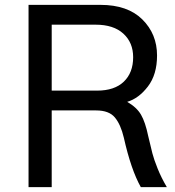

<svg xmlns="http://www.w3.org/2000/svg" viewBox="-20 -765 714 785"><path d="M191.4 -394.5H377Q448.2 -394.5 486.3 -431.2Q524.4 -467.8 524.4 -531.2Q524.4 -590.8 484.4 -627.4Q444.3 -664.1 371.1 -664.1H191.4ZM96.7 0V-745.1H390.6Q502 -745.1 562 -685.5Q622.1 -626 622.1 -538.1Q622.1 -460 584.5 -411.1Q546.9 -362.3 500 -348.6Q539.1 -326.2 556.6 -295.9Q574.2 -265.6 585.9 -209Q596.7 -163.1 603 -138.2Q609.4 -113.3 624.5 -75.7Q639.6 -38.1 662.1 0H555.7Q515.6 -71.3 486.3 -202.1Q473.6 -255.9 449.7 -284.7Q425.8 -313.5 373 -313.5H191.4V0Z"/></svg>

Font: Gothic A1 Medium
Style: Regular
Weight: 500
Designer: HanYang I&C Co.,Ltd.
Foundry: HanYang I&C Co.,Ltd.
Version: Version 2.50